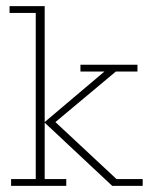

<svg xmlns="http://www.w3.org/2000/svg" viewBox="-20 -603 483 623"><path d="M125 -22H195V0H16V-22H96V-561H11V-583H125V-207L319 -371H241V-393H426V-371H356L148 -197L150 -216L358 -22H443V0H344L125 -205Z"/></svg>

Font: Rokkitt Thin
Style: Regular
Weight: 250
Version: Version 3.103